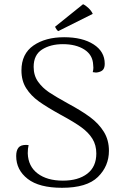

<svg xmlns="http://www.w3.org/2000/svg" viewBox="-20 -880 590 913"><path d="M57 -138Q57 -164 67.5 -177.5Q78 -191 104 -191L116 -190Q112 -174 112 -151Q114 -89 159 -55Q204 -21 279 -21Q352 -21 395 -54Q438 -87 438 -150Q438 -190 419.5 -220Q401 -250 366.5 -275Q332 -300 269 -334Q202 -371 164.5 -398Q127 -425 104.5 -460.5Q82 -496 82 -545Q82 -624 139 -663.5Q196 -703 285 -703Q372 -703 425 -669Q478 -635 478 -577Q478 -560 471.5 -550.5Q465 -541 449 -537Q441 -535 436 -535Q433 -535 421 -537Q424 -548 424 -558Q424 -567 423 -572Q421 -619 381 -644.5Q341 -670 279 -670Q220 -670 180 -644.5Q140 -619 140 -562Q140 -521 161 -491.5Q182 -462 213.5 -441Q245 -420 303 -388Q368 -353 409 -322.5Q450 -292 474 -253Q498 -214 498 -163Q498 -90 445.5 -38.5Q393 13 275 13Q166 13 111.5 -29.5Q57 -72 57 -138ZM257 -732Q253 -734 248 -741.5Q243 -749 242 -753L375 -860Q388 -854 401.5 -841Q415 -828 421 -814Z"/></svg>

Font: Arima Madurai Light
Style: Regular
Weight: 300
Designer: Joana Correia and Natanael Gama
Foundry: NDISCOVER
Version: Version 1.019